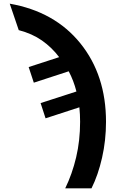

<svg xmlns="http://www.w3.org/2000/svg" viewBox="-20 -785 640 1045"><path d="M478 240Q514 168 535.5 73.5Q557 -21 557 -122Q557 -376 417.5 -549Q278 -722 33 -765L82 -621Q155 -602 208.5 -564.5Q262 -527 302 -474L136 -420L164 -335L354 -397Q381 -346 396 -287L201 -224L228 -141L412 -201Q414 -182 415 -161.5Q416 -141 416 -122Q416 -20 394.5 71Q373 162 335 240Z"/></svg>

Font: Noto Sans Mono UI
Style: Bold
Weight: 700
Designer: Monotype Design team
Foundry: Monotype Imaging Inc.
Version: 1.000